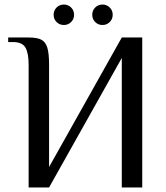

<svg xmlns="http://www.w3.org/2000/svg" viewBox="-20 -825 732 845"><path d="M106 -540Q106 -591 92 -615.5Q78 -640 36 -640H16V-660H106Q143 -660 161.5 -650.5Q180 -641 188 -616Q196 -591 196 -540V-90L516 -660H606V0H516V-570L196 0H106ZM216 -760Q216 -779 229 -792Q242 -805 261 -805Q280 -805 293 -792Q306 -779 306 -760Q306 -741 293 -728Q280 -715 261 -715Q242 -715 229 -728Q216 -741 216 -760ZM386 -760Q386 -779 399 -792Q412 -805 431 -805Q450 -805 463 -792Q476 -779 476 -760Q476 -741 463 -728Q450 -715 431 -715Q412 -715 399 -728Q386 -741 386 -760Z"/></svg>

Font: Philosopher
Style: Regular
Weight: 400
Designer: Jovanny Lemonad
Foundry: Jovanny Lemonad
Version: Version 2.000